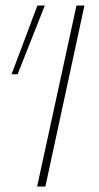

<svg xmlns="http://www.w3.org/2000/svg" viewBox="-20 -678 361 698"><path d="M22 -408 116 -658H143L44 -408ZM258 -658H287L145 0H115Z"/></svg>

Font: Ysabeau Infant Extralight
Style: Italic
Weight: 200
Italic angle: -12°
Designer: Christian Thalmann (Catharsis Fonts)
Version: Version 0.003